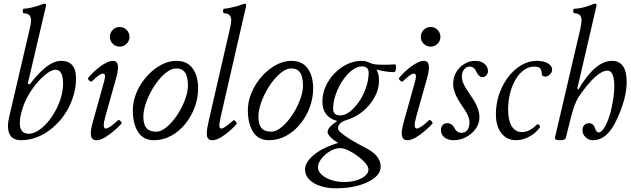

<svg xmlns="http://www.w3.org/2000/svg" viewBox="-20 -745 3412 1038"><path d="M94 13Q23 13 23 -65Q23 -75 24.5 -86Q26 -97 29 -110L140 -586Q144 -603 146 -615Q148 -627 148 -634Q148 -673 109 -673Q105 -673 103.5 -679.5Q102 -686 103.5 -692Q105 -698 109 -698Q126 -698 152.5 -704.5Q179 -711 206 -721Q211 -725 223 -725Q229 -725 229 -719Q229 -716 228.5 -713Q228 -710 227 -706L130 -292L141 -289Q237 -416 310 -416Q391 -416 391 -322Q391 -270 375 -220.5Q359 -171 331 -129Q303 -87 265.5 -55Q228 -23 184.5 -5Q141 13 94 13ZM135 -22Q160 -22 186 -38.5Q212 -55 236 -82.5Q260 -110 279.5 -145.5Q299 -181 310 -219Q321 -257 321 -294Q321 -368 280 -368Q261 -368 235 -349Q209 -330 182.5 -299.5Q156 -269 135 -233Q114 -197 103 -162Q95 -138 91 -117.5Q87 -97 87 -80Q87 -22 135 -22Z M501 13Q471 13 471 -24Q471 -36 474 -52.5Q477 -69 483 -90L543 -305Q549 -327 547.5 -337Q546 -347 535 -347Q528 -347 513.5 -337Q499 -327 476 -304Q474 -302 468 -305.5Q462 -309 458 -314.5Q454 -320 457 -324Q467 -337 483.5 -353Q500 -369 519 -383.5Q538 -398 557 -407Q576 -416 590 -416Q618 -416 618 -381Q618 -369 615 -353Q612 -337 606 -316L550 -117Q540 -82 541 -66Q542 -50 552 -50Q560 -50 576.5 -60.5Q593 -71 618 -95Q621 -98 626.5 -94.5Q632 -91 635.5 -85.5Q639 -80 637 -77Q623 -61 599 -40Q575 -19 549 -3Q523 13 501 13ZM627 -493Q605 -493 589.5 -508.5Q574 -524 574 -546Q574 -568 589.5 -583.5Q605 -599 627 -599Q649 -599 664.5 -583.5Q680 -568 680 -546Q680 -524 664.5 -508.5Q649 -493 627 -493Z M811 13Q755 13 726.5 -31.5Q698 -76 698 -149Q698 -187 711 -225.5Q724 -264 747 -298Q770 -332 800 -358.5Q830 -385 864 -400.5Q898 -416 933 -416Q992 -416 1021.5 -375Q1051 -334 1051 -267Q1051 -215 1032.5 -165Q1014 -115 981.5 -75Q949 -35 905.5 -11Q862 13 811 13ZM825 -33Q846 -33 869.5 -49.5Q893 -66 915.5 -93Q938 -120 956 -153Q974 -186 985 -220Q996 -254 996 -282Q996 -330 980.5 -352.5Q965 -375 933 -375Q910 -375 885.5 -358Q861 -341 837.5 -312Q814 -283 795.5 -248.5Q777 -214 766 -178.5Q755 -143 755 -113Q755 -73 771.5 -53Q788 -33 825 -33Z M1128 13Q1113 13 1105.5 4.5Q1098 -4 1098 -24Q1098 -36 1100.5 -52Q1103 -68 1108 -90L1224 -594Q1227 -608 1228.5 -617.5Q1230 -627 1230 -634Q1230 -673 1192 -673Q1188 -673 1186.5 -679.5Q1185 -686 1186.5 -692Q1188 -698 1192 -698Q1200 -698 1217.5 -701.5Q1235 -705 1255 -710Q1275 -715 1289 -721Q1295 -723 1299.5 -724Q1304 -725 1305 -725Q1310 -725 1310.5 -721Q1311 -717 1309 -706L1174 -117Q1165 -79 1166 -64.5Q1167 -50 1177 -50Q1185 -50 1201 -61.5Q1217 -73 1240 -93Q1244 -97 1249.5 -93Q1255 -89 1258 -83Q1261 -77 1259 -74Q1246 -59 1223 -38.5Q1200 -18 1174.5 -2.5Q1149 13 1128 13Z M1433 13Q1377 13 1348.5 -31.5Q1320 -76 1320 -149Q1320 -187 1333 -225.5Q1346 -264 1369 -298Q1392 -332 1422 -358.5Q1452 -385 1486 -400.5Q1520 -416 1555 -416Q1614 -416 1643.5 -375Q1673 -334 1673 -267Q1673 -215 1654.5 -165Q1636 -115 1603.5 -75Q1571 -35 1527.5 -11Q1484 13 1433 13ZM1447 -33Q1468 -33 1491.5 -49.5Q1515 -66 1537.5 -93Q1560 -120 1578 -153Q1596 -186 1607 -220Q1618 -254 1618 -282Q1618 -330 1602.5 -352.5Q1587 -375 1555 -375Q1532 -375 1507.5 -358Q1483 -341 1459.5 -312Q1436 -283 1417.5 -248.5Q1399 -214 1388 -178.5Q1377 -143 1377 -113Q1377 -73 1393.5 -53Q1410 -33 1447 -33Z M1796 273Q1748 273 1710 260Q1672 247 1650.5 224Q1629 201 1629 172Q1629 131 1678.5 91Q1728 51 1808 28Q1783 13 1767 -3.5Q1751 -20 1751 -32Q1751 -56 1803 -91Q1723 -112 1723 -196Q1723 -238 1740.5 -277.5Q1758 -317 1788.5 -348.5Q1819 -380 1857 -398Q1895 -416 1935 -416Q1947 -416 1956.5 -414Q1966 -412 1982 -404Q1994 -399 2008.5 -397Q2023 -395 2054 -395Q2073 -395 2086.5 -395.5Q2100 -396 2113 -397Q2117 -397 2119 -394Q2121 -391 2121 -384Q2121 -355 2110 -355Q2090 -355 2066 -358.5Q2042 -362 2015 -369Q2022 -358 2025.5 -342.5Q2029 -327 2029 -308Q2029 -264 2006 -221Q1983 -178 1944 -145Q1905 -112 1856 -97Q1832 -90 1819.5 -78Q1807 -66 1807 -51Q1807 -42 1824.5 -26.5Q1842 -11 1876.5 10Q1911 31 1963 58Q2000 77 2019 102Q2038 127 2038 156Q2038 189 2006 215.5Q1974 242 1919.5 257.5Q1865 273 1796 273ZM1841 239Q1877 239 1906.5 230Q1936 221 1954 205.5Q1972 190 1972 172Q1972 157 1956 137.5Q1940 118 1915 99.5Q1890 81 1864.5 68.5Q1839 56 1819 56Q1799 56 1778 65.5Q1757 75 1739 90.5Q1721 106 1710 124.5Q1699 143 1699 160Q1699 181 1718.5 199Q1738 217 1770.5 228Q1803 239 1841 239ZM1819 -121Q1845 -121 1872 -142Q1899 -163 1922 -197Q1945 -231 1959 -272Q1973 -313 1973 -352Q1973 -386 1937 -386Q1916 -386 1894 -372.5Q1872 -359 1852 -335.5Q1832 -312 1816 -282Q1800 -252 1790.5 -220Q1781 -188 1781 -157Q1781 -121 1819 -121Z M2182 13Q2152 13 2152 -24Q2152 -36 2155 -52.5Q2158 -69 2164 -90L2224 -305Q2230 -327 2228.5 -337Q2227 -347 2216 -347Q2209 -347 2194.5 -337Q2180 -327 2157 -304Q2155 -302 2149 -305.5Q2143 -309 2139 -314.5Q2135 -320 2138 -324Q2148 -337 2164.5 -353Q2181 -369 2200 -383.5Q2219 -398 2238 -407Q2257 -416 2271 -416Q2299 -416 2299 -381Q2299 -369 2296 -353Q2293 -337 2287 -316L2231 -117Q2221 -82 2222 -66Q2223 -50 2233 -50Q2241 -50 2257.5 -60.5Q2274 -71 2299 -95Q2302 -98 2307.5 -94.5Q2313 -91 2316.5 -85.5Q2320 -80 2318 -77Q2304 -61 2280 -40Q2256 -19 2230 -3Q2204 13 2182 13ZM2308 -493Q2286 -493 2270.5 -508.5Q2255 -524 2255 -546Q2255 -568 2270.5 -583.5Q2286 -599 2308 -599Q2330 -599 2345.5 -583.5Q2361 -568 2361 -546Q2361 -524 2345.5 -508.5Q2330 -493 2308 -493Z M2432 13Q2402 13 2383 -2Q2364 -17 2364 -42Q2364 -59 2373.5 -69Q2383 -79 2398 -79Q2423 -79 2437 -53Q2449 -27 2476 -27Q2495 -27 2506.5 -42Q2518 -57 2518 -82Q2518 -102 2508.5 -123Q2499 -144 2474 -179Q2451 -213 2440.5 -240Q2430 -267 2430 -292Q2430 -326 2446 -354Q2462 -382 2489.5 -399Q2517 -416 2549 -416Q2579 -416 2598.5 -400.5Q2618 -385 2618 -361Q2618 -348 2609.5 -338Q2601 -328 2588 -328Q2578 -328 2570.5 -335Q2563 -342 2556 -356Q2544 -385 2519 -385Q2507 -385 2497.5 -378Q2488 -371 2482.5 -359Q2477 -347 2477 -331Q2477 -312 2487 -290Q2497 -268 2525 -228Q2549 -194 2560.5 -165.5Q2572 -137 2572 -111Q2572 -78 2552.5 -50Q2533 -22 2501 -4.5Q2469 13 2432 13Z M2769 13Q2720 13 2690.5 -25Q2661 -63 2661 -127Q2661 -173 2672.5 -215.5Q2684 -258 2705 -294.5Q2726 -331 2754 -358.5Q2782 -386 2814.5 -401Q2847 -416 2882 -416Q2907 -416 2925.5 -410Q2944 -404 2954.5 -393Q2965 -382 2965 -368Q2965 -355 2953.5 -343Q2942 -331 2928 -331Q2915 -331 2910 -340Q2909 -354 2906.5 -362.5Q2904 -371 2901 -375Q2897 -380 2888 -382.5Q2879 -385 2868 -385Q2839 -385 2813.5 -367Q2788 -349 2768.5 -317Q2749 -285 2738 -242.5Q2727 -200 2727 -152Q2727 -94 2746.5 -62.5Q2766 -31 2802 -31Q2822 -31 2842 -41Q2862 -51 2882 -71Q2886 -75 2890.5 -72.5Q2895 -70 2898 -65Q2901 -60 2898 -55Q2875 -24 2840 -5.5Q2805 13 2769 13Z M3009 13Q2993 13 2986 10Q2979 7 2980 0L3117 -587Q3120 -604 3122 -615.5Q3124 -627 3124 -634Q3124 -673 3086 -673Q3081 -673 3079.5 -679.5Q3078 -686 3079.5 -692Q3081 -698 3086 -698Q3100 -698 3116 -701Q3132 -704 3149 -709Q3166 -714 3183 -721Q3186 -723 3191 -724Q3196 -725 3199 -725Q3205 -725 3205 -719Q3205 -716 3204.5 -713Q3204 -710 3203 -706L3101 -266L3107 -261Q3198 -416 3288 -416Q3368 -416 3368 -302Q3368 -214 3315 -100Q3264 13 3185 13Q3163 13 3146 -3Q3129 -19 3129 -41Q3129 -58 3138.5 -68.5Q3148 -79 3164 -79Q3187 -79 3196 -54Q3200 -41 3205 -35Q3210 -29 3217 -29Q3233 -29 3252 -63Q3262 -81 3271 -106.5Q3280 -132 3286.5 -162Q3293 -192 3297 -222Q3301 -252 3301 -278Q3301 -363 3264 -363Q3206 -363 3111 -225Q3098 -206 3087 -177Q3076 -148 3066 -108L3039 0Q3036 13 3009 13Z"/></svg>

Font: Junicode VF
Style: Italic
Weight: 400
Italic angle: -11°
Designer: Peter S. Baker
Version: Version 2.209